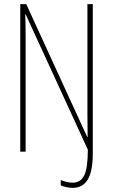

<svg xmlns="http://www.w3.org/2000/svg" viewBox="-20 -734 546 929"><path d="M332 175Q317 175 300.5 171.5Q284 168 274 163V137Q285 142 301.5 146Q318 150 331 150Q369 150 387 115.5Q405 81 405 -10L104 -665H102Q103 -646 103.5 -621Q104 -596 104 -554V0H78V-714H107L402 -71H404Q404 -101 403.5 -129Q403 -157 403 -179V-714H429V7Q429 95 404.5 135Q380 175 332 175Z"/></svg>

Font: Noto Sans Lao Looped ExtraCondensed Thin
Style: Regular
Weight: 100
Width: 2
Designer: Mark Frömberg, Ben Mitchell
Foundry: The Fontpad Ltd
Version: Version 1.002; ttfautohint (v1.8.4.7-5d5b)